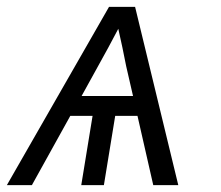

<svg xmlns="http://www.w3.org/2000/svg" viewBox="-26 -540 646 560"><path d="M-6 0 292 -520H368L494 0H421L375 -202H310L277 0H211L244 -202H179L67 0ZM362 -260 342 -347Q337 -374 331 -401.5Q325 -429 319 -456Q305 -429 290 -401.5Q275 -374 260 -347L212 -260Z"/></svg>

Font: Iosevka Aile Light Oblique
Style: Regular
Weight: 300
Italic angle: -9°
Designer: Belleve Invis
Foundry: Belleve Invis
Version: Version 31.1.0; ttfautohint (v1.8.4)